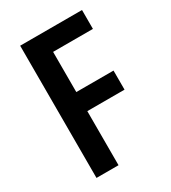

<svg xmlns="http://www.w3.org/2000/svg" viewBox="-176 -806 801 898"><g transform="rotate(-30 225.0 -357.0)"><path d="M196 0V-292H397V-395H196V-612H411V-714H77V0Z"/></g></svg>

Font: Noto Sans Telugu Condensed SemiBold
Style: Regular
Weight: 600
Width: 3
Designer: Jelle Bosma - Monotype Design Team
Foundry: Monotype Imaging Inc.
Version: Version 2.005